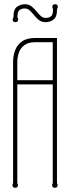

<svg xmlns="http://www.w3.org/2000/svg" viewBox="-20 -880 332 910"><path d="M250 -11Q253 -8 253 -3Q253 10 240 10Q227 10 227 -3Q227 -8 230 -11V-480H62V-11Q65 -8 65 -3Q65 10 52 10Q39 10 39 -3Q39 -8 42 -11V-586Q42 -615 51.5 -641Q61 -667 84 -683.5Q107 -700 147 -700H250ZM230 -500V-680H147Q114 -680 95.5 -666Q77 -652 69.5 -630.5Q62 -609 62 -586V-500ZM250 -831Q250 -800 234 -787.5Q218 -775 196 -775Q177 -775 164.5 -785Q152 -795 142 -807.5Q132 -820 121.5 -830Q111 -840 97 -840Q84 -840 73.5 -833Q63 -826 63 -804V-796Q66 -793 66 -788Q66 -775 53 -775Q40 -775 40 -788Q40 -795 44 -797V-804Q44 -837 61.5 -848.5Q79 -860 98 -860Q116 -860 129 -850Q142 -840 152 -827.5Q162 -815 172.5 -805Q183 -795 197 -795Q211 -795 221 -802Q231 -809 231 -831V-838Q228 -843 228 -847Q228 -860 241 -860Q254 -860 254 -847Q254 -843 250 -837Z"/></svg>

Font: Wire One
Style: Regular
Weight: 400
Designer: Alexei Vanyashin, Gayaneh Bagdasaryan
Foundry: Cyreal
Version: Version 1.102; ttfautohint (v1.8.3)